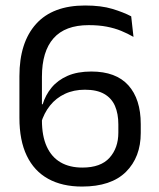

<svg xmlns="http://www.w3.org/2000/svg" viewBox="-20 -670 580 702"><path d="M279.8 12.1Q207.4 12.1 156.2 -16.2Q104.9 -44.5 78 -100.4Q51 -156.3 51 -239.2V-391.5Q51 -514.7 111.8 -582.3Q172.5 -649.9 291.1 -649.9Q349.9 -649.9 390.8 -637.5Q431.7 -625.1 459.7 -610.3L468.1 -535.1Q446.7 -547.4 422.9 -557.2Q399.2 -566.9 370.3 -572.5Q341.4 -578.1 304.1 -578.1Q218.2 -578.1 175.8 -530.1Q133.3 -482.2 133.3 -389.2V-230.1Q133.3 -172.7 150.9 -134.2Q168.4 -95.7 201.4 -76.5Q234.4 -57.3 281.3 -57.3Q348.3 -57.3 380.5 -93.2Q412.7 -129.1 412.7 -185.1V-215.2Q412.7 -254.3 400.4 -282.7Q388 -311.1 361.1 -326.5Q334.2 -342 290.3 -342Q249.7 -342 217.5 -326.9Q185.2 -311.9 162.9 -284.1Q140.5 -256.3 129.5 -218.3L121.7 -288.7H136Q146.3 -322.6 168.6 -349.7Q190.9 -376.8 227 -392.7Q263.2 -408.5 313.9 -408.5Q403.9 -408.5 449.3 -358.1Q494.6 -307.6 494.6 -216.6V-183.9Q494.6 -95.4 440.5 -41.6Q386.3 12.1 279.8 12.1Z"/></svg>

Font: Anek Malayalam Medium
Style: Regular
Weight: 500
Designer: Maithili Shingre (Malayalam) & Yesha Goshar (Latin)
Foundry: Ek Type
Version: Version 1.003